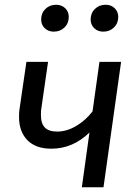

<svg xmlns="http://www.w3.org/2000/svg" viewBox="-20 -787 583 807"><path d="M415 0H324L356 -230Q286 -162 196 -162Q130 -162 95 -198Q60 -234 60 -295Q60 -317 62 -328L91 -527H182L154 -333Q152 -322 152 -304Q152 -268 168.5 -251Q185 -234 220 -234Q261 -234 301 -258Q341 -282 369 -319L398 -527H489ZM153 -705Q153 -732 171 -749.5Q189 -767 216 -767Q239 -767 254 -752.5Q269 -738 269 -716Q269 -689 251 -671.5Q233 -654 206 -654Q183 -654 168 -668.5Q153 -683 153 -705ZM361 -705Q361 -732 379 -749.5Q397 -767 424 -767Q447 -767 462 -752.5Q477 -738 477 -716Q477 -689 459 -671.5Q441 -654 414 -654Q391 -654 376 -668.5Q361 -683 361 -705Z"/></svg>

Font: FiraGO
Style: Italic
Weight: 400
Italic angle: -8°
Designer: bBox Type GmbH
Foundry: bBox Type GmbH
Version: Version 1.001